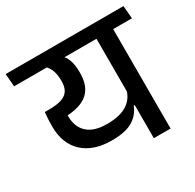

<svg xmlns="http://www.w3.org/2000/svg" viewBox="-163 -787 954 940"><g transform="rotate(-30 314.0 -317.0)"><path d="M544.5 -587.5H450V0H544.5ZM403 -562H650.5L644.5 -634.5H397ZM-21.5 -634.5 -15.5 -562H605L599 -634.5ZM254.5 -577.5H151Q175.5 -561 187 -535Q198.5 -509 198.5 -471.5V-466.5Q198.5 -436.5 186.8 -416.8Q175 -397 148.2 -387.5Q121.5 -378 76.5 -378H51.5L81.5 -306L121 -307Q212 -308.5 254.5 -345.5Q297 -382.5 297 -457V-463.5Q297 -501.5 287 -530.2Q277 -559 254.5 -577.5ZM47.5 -303.5V-299Q47.5 -201 105.8 -147Q164 -93 267.5 -93Q345.5 -93 386.5 -118Q427.5 -143 444 -187H454L452.5 -272Q440 -225 399.5 -199.8Q359 -174.5 286.5 -174.5Q236.5 -174.5 204.2 -190.2Q172 -206 156.2 -234.5Q140.5 -263 140.5 -300.5V-355.5L51.5 -378Q49.5 -357 48.5 -339.2Q47.5 -321.5 47.5 -303.5Z"/></g></svg>

Font: Anek Devanagari Medium Medium
Style: Regular
Weight: 500
Version: Version 1.003